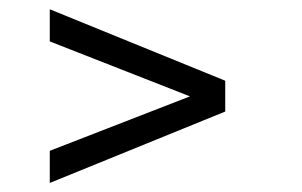

<svg xmlns="http://www.w3.org/2000/svg" viewBox="-20 -534 661 420"><path d="M472.7 -290V-357.4L88.9 -513.7V-443.4L395.5 -323.2L88.9 -204.1V-133.8Z"/></svg>

Font: Kurale
Style: Regular
Weight: 400
Version: 1.0; ttfautohint (v1.3)